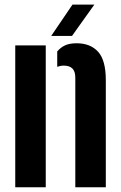

<svg xmlns="http://www.w3.org/2000/svg" viewBox="-20 -792 510 812"><path d="M44.5 0V-600H173.5V0ZM298.5 0V-463.5Q298.5 -490 286.2 -502.2Q274 -514.5 249.5 -514.5Q242.5 -514.5 235.8 -513.2Q229 -512 222 -509.5V-574.5Q236.5 -591.5 255.2 -600.2Q274 -609 304 -609Q362.5 -609 395 -573Q427.5 -537 427.5 -453V0ZM196.5 -640 286.5 -772.5H379L284.5 -640Z"/></svg>

Font: Big Shoulders Stencil Display Thin ExtraBold
Style: Regular
Weight: 800
Version: Version 2.001